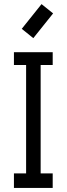

<svg xmlns="http://www.w3.org/2000/svg" viewBox="-20 -928 329 948"><path d="M87.4 -785.6 185.1 -907.7 242.2 -861.8 144.5 -739.7ZM108.9 -606.9H48.8V-670.4H240.2V-606.9H180.7V-71.8H240.2V0H48.8V-71.8H108.9Z"/></svg>

Font: Eligible
Style: Regular
Weight: 500
Version: Version 1.1